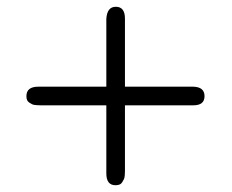

<svg xmlns="http://www.w3.org/2000/svg" viewBox="-20 -548 685 567"><path d="M58 -264Q58 -292 93 -292H294V-492Q296 -528 322 -528Q349 -528 349 -493V-292H518H551Q584 -291 584 -264Q584 -237 551 -237H349V-69Q349 -67 349 -57Q349 -47 349 -43Q349 -39 348.5 -31Q348 -23 346 -19Q344 -15 341 -10Q338 -5 333 -3Q328 -1 321 -1Q294 -1 294 -36V-67V-237H127Q124 -237 114 -237Q104 -237 100 -237Q96 -237 87.5 -237.5Q79 -238 75 -240Q71 -242 66.5 -245Q62 -248 60 -252.5Q58 -257 58 -264Z"/></svg>

Font: Coval
Style: ExtraLight
Weight: 250
Foundry: Context Ltd
Version: Version 001.000